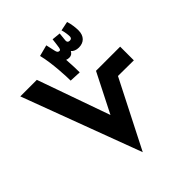

<svg xmlns="http://www.w3.org/2000/svg" viewBox="-221 -924 1051 1051"><g transform="rotate(-45 304.5 -398.5)"><path d="M333 -553C333 -576 332 -611 329 -654C335 -651 342 -650 351 -650C363 -650 374 -656 381 -670C390 -659 406 -652 426 -652C465 -652 491 -676 491 -721C491 -739 487 -775 479 -797L425 -786C431 -768 434 -743 434 -732C434 -725 433 -714 417 -714C406 -714 400 -720 401 -732L406 -781L356 -786C349 -730 349 -714 338 -714C328 -714 323 -720 320 -734L308 -788V-787L243 -770C262 -695 266 -582 266 -556ZM268 0 467 -391 589 -390V-496H402L287 -269L138 -690H10Z"/></g></svg>

Font: Noto Sans Arabic UI XCn
Style: Bold
Weight: 700
Width: 2
Designer: Monotype Design Team, Nadine Chahine and Nizar Qandah
Foundry: Monotype Imaging Inc.
Version: Version 2.010